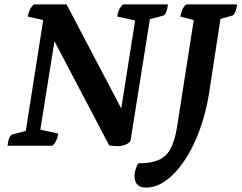

<svg xmlns="http://www.w3.org/2000/svg" viewBox="-20 -661 1096 871"><path d="M520 2Q492 2 475 -2L227 -474L163 -73L244 -55Q241 -38 236 -25.5Q231 -13 218 0H14Q20 -46 36 -51L97 -67L176 -570L106 -586Q109 -603 114.5 -615.5Q120 -628 133 -641H282L530 -169L593 -568L512 -586Q514 -603 519.5 -615.5Q525 -628 538 -641H742Q736 -595 720 -590L660 -574L573 -28Q571 -17 560.5 -10.5Q550 -4 538 -1Q526 2 520 2ZM643 190Q590 190 590 136Q590 124 595 108Q600 92 607 80Q664 80 699 65Q734 50 753.5 14Q773 -22 783 -84L859 -570L798 -586Q802 -604 807.5 -618Q813 -632 826 -641H1056Q1049 -595 1033 -590L980 -575L927 -229Q912 -141 883.5 -65Q855 11 816.5 68Q778 125 733.5 157.5Q689 190 643 190Z"/></svg>

Font: Petrona
Style: Bold Italic
Weight: 700
Italic angle: -9°
Designer: Ringo R. Seeber
Foundry: Ringo R. Seeber
Version: Version 2.001; ttfautohint (v1.8.3)